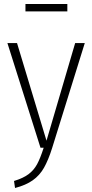

<svg xmlns="http://www.w3.org/2000/svg" viewBox="-20 -737 460 958"><path d="M240 2Q221 62 199.5 100Q178 138 143.5 162.5Q109 187 55 201L50 166Q96 152 122.5 132Q149 112 165 82.5Q181 53 198 0H182L17 -522H65L212 -35L355 -522H403ZM316 -680H107V-717H316Z"/></svg>

Font: Fira Sans Condensed ExtraLight
Style: Regular
Weight: 275
Width: 3
Designer: Carrois Corporate & Edenspiekermann AG
Foundry: Carrois Corporate GbR & Edenspiekermann AG
Version: Version 4.203